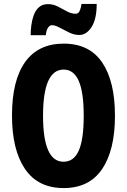

<svg xmlns="http://www.w3.org/2000/svg" viewBox="-20 -947 646 977"><path d="M565 -358Q565 -183 499.5 -86.5Q434 10 304 10Q173 10 107 -87.5Q41 -185 41 -359Q41 -538 108 -631.5Q175 -725 304 -725Q435 -725 500 -629Q565 -533 565 -358ZM199 -358Q199 -124 303 -124Q356 -124 381 -181Q406 -238 406 -358Q406 -478 380.5 -535.5Q355 -593 304 -593Q199 -593 199 -358ZM136 -768Q136 -792 139.5 -819Q143 -846 152 -870.5Q161 -895 178.5 -910.5Q196 -926 224 -926Q251 -926 275 -913.5Q299 -901 321 -889Q343 -877 365 -877Q378 -877 384.5 -890Q391 -903 395 -927H472Q472 -850 446 -809.5Q420 -769 383 -769Q358 -769 332 -781.5Q306 -794 283 -806.5Q260 -819 244 -819Q234 -819 225 -807Q216 -795 213 -768Z"/></svg>

Font: Noto Sans Hebrew ExtraCondensed ExtraBold
Style: Regular
Weight: 800
Width: 2
Designer: Monotype Design Team
Foundry: Monotype Imaging Inc.
Version: Version 2.004; ttfautohint (v1.8.4.7-5d5b)